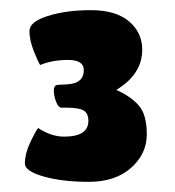

<svg xmlns="http://www.w3.org/2000/svg" viewBox="-20 -720 345 378"><path d="M29 -398Q29 -417 39 -438.5Q49 -460 55 -468Q81 -451 106 -451Q154 -451 154 -482Q154 -497 144.5 -502.5Q135 -508 111 -508H101Q95 -508 90.5 -519.5Q86 -531 86 -542Q86 -553 95 -553L113 -554Q145 -556 145 -582Q145 -602 114 -602Q83 -602 59 -592Q55 -598 46.5 -619.5Q38 -641 38 -659Q38 -677 74 -688.5Q110 -700 159 -700Q208 -700 234 -678Q260 -656 260 -622Q260 -574 209 -543Q238 -530 253.5 -512Q269 -494 269 -455.5Q269 -417 238 -389.5Q207 -362 155 -362Q103 -362 66 -372.5Q29 -383 29 -398Z"/></svg>

Font: Lilita One Rus
Style: Regular
Weight: 400
Designer: Juan Montoreano
Foundry: Juan Montoreano
Version: Version 1.002